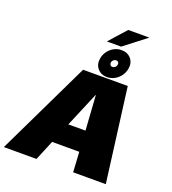

<svg xmlns="http://www.w3.org/2000/svg" viewBox="-204 -1165 1167 1299"><g transform="rotate(20 380.0 -516.0)"><path d="M-26 0H209L269 -144.5H464.5L473 0H708L620.5 -675H299ZM331.5 -293.5 436.5 -543H438.5L455 -293.5ZM467 -683.5Q496 -683.5 521 -697.2Q546 -711 563 -734.2Q580 -757.5 585 -786.5Q592.5 -830.5 567.5 -859.8Q542.5 -889 499 -889Q470 -889 445 -875.5Q420 -862 403 -838.8Q386 -815.5 381 -786.5Q373.5 -743 398.5 -713.2Q423.5 -683.5 467 -683.5ZM478.5 -760.5Q468.5 -760.5 462.8 -768.2Q457 -776 458.5 -786.5Q460.5 -797.5 469 -804.5Q477.5 -811.5 487.5 -811.5Q498 -811.5 503.8 -804.5Q509.5 -797.5 507.5 -786.5Q506 -776 497.5 -768.2Q489 -760.5 478.5 -760.5ZM384.5 -910H487L646 -1032.5H494Z"/></g></svg>

Font: Anybody UltraCondensed Thin Black
Style: Italic
Weight: 900
Italic angle: -10°
Version: Version 1.111